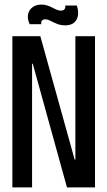

<svg xmlns="http://www.w3.org/2000/svg" viewBox="-20 -818 469 838"><path d="M34 0V-660H156L306 -121H309V-660H394.7V0H272.3L123 -539.7H120V0ZM263.7 -707.3Q248 -707.3 235.8 -711.5Q223.7 -715.7 213.8 -720.5Q204 -725.3 195.3 -729.5Q186.7 -733.7 178 -733.7Q168 -733.7 163.2 -728Q158.3 -722.3 160.3 -712.3H109.7Q98.7 -734.7 102.2 -754.2Q105.7 -773.7 121.2 -785.8Q136.7 -798 160.7 -798Q175 -798 186.7 -794Q198.3 -790 208.2 -784.8Q218 -779.7 227 -775.7Q236 -771.7 246 -771.7Q256.7 -771.7 261.5 -777.7Q266.3 -783.7 264.7 -793.7H315.3Q323 -771.3 320.3 -751.5Q317.7 -731.7 303.8 -719.5Q290 -707.3 263.7 -707.3Z"/></svg>

Font: Bricolage Grotesque 96pt ExtraBold Condensed
Style: Regular
Weight: 800
Width: 3
Version: Version 1.001;gftools[0.9.33.dev8+g029e19f]